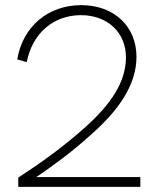

<svg xmlns="http://www.w3.org/2000/svg" viewBox="-20 -727 610 747"><path d="M51 0H526V-38H121C184 -81 251 -128 335 -204C441 -297 511 -397 511 -506C511 -625 423 -707 296 -707C168 -707 69 -625 47 -496L84 -485C106 -598 188 -668 295 -668C398 -668 470 -601 470 -504C470 -407 410 -321 315 -235C223 -152 128 -86 51 -36Z"/></svg>

Font: Fixel Display ExtraLight
Style: Regular
Weight: 200
Designer: AlfaBravo + MacPaw
Foundry: Kyrylo Tkachov, Marchela Mozhyna, Serhii Makarenko, Maria Weinstein, Zakhar Kryvoshyya
Version: Version 1.211